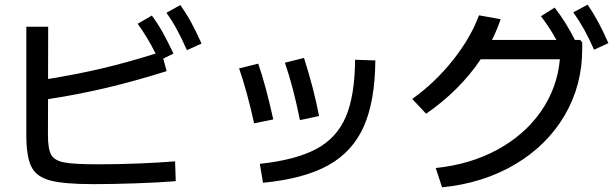

<svg xmlns="http://www.w3.org/2000/svg" viewBox="-20 -802 2633 823"><path d="M92.8 -224.6V-687.5H186.5L186 -463.4Q312.5 -483.9 418.7 -509Q524.9 -534.2 647 -572.3Q613.8 -639.2 570.3 -700.2L630.9 -735.4Q656.2 -701.2 677.2 -663.6Q698.2 -626 723.6 -572.3L679.7 -550.8L694.3 -497.1Q564.5 -456.1 440.7 -426.5Q316.9 -397 186 -377L185.5 -222.7Q185.5 -163.1 199.5 -138.4Q213.4 -113.8 255.6 -105.7Q297.9 -97.7 399.4 -97.7Q481 -97.7 570.3 -101.1Q659.7 -104.5 730.5 -110.4L733.4 -25.4Q660.6 -19.5 560.5 -16.1Q460.4 -12.7 379.9 -12.7Q253.4 -12.7 194.6 -28.6Q135.7 -44.4 114.3 -87.6Q92.8 -130.9 92.8 -224.6ZM693.4 -747.1 752.9 -780.3Q779.3 -743.2 800.5 -704.1Q821.8 -665 843.8 -615.2L781.2 -586.9Q759.3 -636.7 738.8 -674.6Q718.3 -712.4 693.4 -747.1Z M1502 -545.9 1588.9 -543Q1587.4 -368.2 1539.3 -259.8Q1491.2 -151.4 1387 -93.5Q1282.7 -35.6 1107.4 -18.6L1093.8 -99.6Q1249 -116.7 1336.4 -163.8Q1423.8 -210.9 1462.4 -301.5Q1501 -392.1 1502 -545.9ZM1004.9 -508.8 1086.9 -529.3Q1119.6 -434.6 1151.4 -290L1069.3 -273.4Q1039.1 -410.2 1004.9 -508.8ZM1201.2 -533.2 1283.2 -553.7Q1324.7 -423.3 1347.7 -304.7L1265.6 -287.1Q1237.3 -429.2 1201.2 -533.2Z M2379.9 -547.9H2040.5Q1951.2 -414.6 1806.6 -314.5L1747.1 -377.9Q1843.8 -446.8 1920.2 -542.5Q1996.6 -638.2 2033.2 -736.3L2126 -719.7Q2109.9 -672.4 2088.9 -630.9H2365.2Q2334 -687 2298.8 -732.4L2357.4 -769.5Q2404.8 -709 2444.3 -630.9H2466.8L2475.6 -620.1V-591.8Q2475.6 -435.1 2399.7 -306.4Q2323.7 -177.7 2187.3 -97.2Q2050.8 -16.6 1875 1L1847.7 -82Q1994.6 -96.7 2111.6 -160.2Q2228.5 -223.6 2298.6 -324.2Q2368.7 -424.8 2379.9 -547.9ZM2437.5 -749 2499 -782.2Q2524.4 -744.6 2545.4 -705.3Q2566.4 -666 2587.9 -617.2L2526.4 -588.9Q2504.9 -637.7 2483.9 -675.5Q2462.9 -713.4 2437.5 -749Z"/></svg>

Font: Pretendard GOV Medium
Style: Regular
Weight: 500
Designer: Base glyphs from Inter by Rasmus Andersson; Hangeul glyphs from Noto Sans CJK(Source Han Sans) by Jang Soo-young and Kan
Foundry: Kil Hyung-jin
Version: Version 1.309